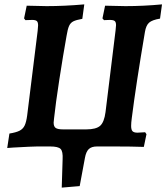

<svg xmlns="http://www.w3.org/2000/svg" viewBox="-20 -669 760 877"><path d="M553 -641Q635 -641 720 -649L711 -584Q675 -578 661 -565.5Q647 -553 642 -523Q601 -281 582 -130Q579 -108 579 -94Q579 -76 585.5 -69.5Q592 -63 608 -63Q619 -63 643 -65L649 -56L637 2Q579 0 505 0H423Q398 0 385.5 12Q373 24 368 52L344 181L262 188L266 59Q268 23 257 11.5Q246 0 209 0H150Q130 0 40 5L13 7L23 -59Q54 -64 69.5 -72Q85 -80 92.5 -95.5Q100 -111 104 -141L152 -528L154 -553Q154 -568 148 -573Q142 -578 127 -578L96 -577L90 -585L102 -643Q164 -641 193 -641Q274 -641 365 -649L356 -583Q328 -578 315 -571.5Q302 -565 295.5 -550.5Q289 -536 284 -505Q268 -416 251 -305.5Q234 -195 227 -129Q225 -113 225 -109Q225 -91 234.5 -84.5Q244 -78 268 -78H374Q419 -78 437.5 -94.5Q456 -111 462 -157L508 -531Q510 -551 510 -554Q510 -568 504 -573Q498 -578 481 -578Q465 -578 455 -577L448 -585L460 -643Q524 -641 553 -641Z"/></svg>

Font: Alegreya
Style: Bold Italic
Weight: 700
Italic angle: -7°
Designer: Juan Pablo del Peral
Foundry: Huerta Tipografica
Version: Version 2.007; ttfautohint (v1.6)